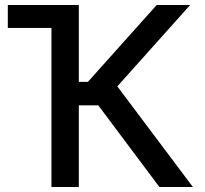

<svg xmlns="http://www.w3.org/2000/svg" viewBox="-20 -747 820 767"><path d="M616.7 0 372.6 -326.2H294.9V0H185.5V-635.3H11.2V-727.1H294.9V-419.9H331.1L606 -727.1H739.7L448.7 -401.9L750.5 0Z"/></svg>

Font: Interop Med
Style: Regular
Weight: 500
Designer: Rasmus Andersson, Google, Jang Haemin
Foundry: jhaemin
Version: Version 1.007